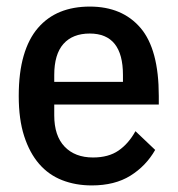

<svg xmlns="http://www.w3.org/2000/svg" viewBox="-20 -552 541 584"><path d="M259 12Q210 12 169 -4Q128 -20 99 -53.5Q70 -87 53.5 -138Q37 -189 37 -260Q37 -331 52 -382.5Q67 -434 95.5 -467Q124 -500 163.5 -516Q203 -532 253 -532Q352 -532 407.5 -467Q463 -402 463 -260V-234H145V-201Q145 -139 176.5 -106Q208 -73 263 -73Q310 -73 340.5 -94Q371 -115 392 -153L452 -96Q424 -47 376.5 -17.5Q329 12 259 12ZM253 -450Q201 -450 173 -418.5Q145 -387 145 -324V-303H354V-324Q354 -450 253 -450Z"/></svg>

Font: IBM Plex Sans Condensed Medium
Style: Regular
Weight: 500
Width: 3
Designer: Mike Abbink, Paul van der Laan, Pieter van Rosmalen
Foundry: Bold Monday
Version: Version 1.3